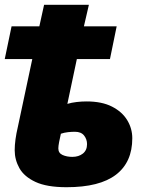

<svg xmlns="http://www.w3.org/2000/svg" viewBox="-21 -780 626 810"><path d="M259.8 9.8Q176.3 9.8 128.7 -12.5Q81.1 -34.7 61 -70.3Q41 -106 41 -146Q41 -167.5 44.4 -192.6Q47.9 -217.8 54.2 -244.1L115.2 -530.8H-1L27.8 -668.9H145L165 -759.8H354L333 -668.9H471.2L442.9 -530.8H303.2L263.2 -341.8Q281.2 -347.2 302.2 -349.6Q323.2 -352.1 344.2 -352.1Q408.7 -352.1 451.4 -330.3Q494.1 -308.6 515.6 -273.2Q537.1 -237.8 537.1 -196.8Q537.1 -95.7 468.3 -43Q399.4 9.8 259.8 9.8ZM284.2 -118.2Q311 -118.2 328.6 -132.1Q346.2 -146 346.2 -171.9Q346.2 -192.4 333.7 -208.3Q321.3 -224.1 294.9 -224.1Q281.2 -224.1 265.6 -222.4Q250 -220.7 235.8 -215.8Q231.4 -197.3 228.3 -180.4Q225.1 -163.6 225.1 -153.8Q225.1 -134.3 242.9 -126.2Q260.7 -118.2 284.2 -118.2Z"/></svg>

Font: Open Sans ExtraBold
Style: Italic
Weight: 800
Italic angle: -12°
Designer: Monotype Design Team
Foundry: Monotype Imaging Inc.
Version: Version 3.000; ttfautohint (v1.8.4)